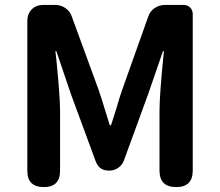

<svg xmlns="http://www.w3.org/2000/svg" viewBox="-20 -760 894 780"><path d="M158 0Q91 0 91 -66V-675Q91 -704 109 -722Q127 -740 156 -740H204Q227 -740 246 -727Q265 -714 272 -692L381 -394Q392 -362 412 -296Q421 -266 426 -251H431Q438 -273 452 -317Q467 -369 476 -394L582 -692Q589 -714 608 -727Q627 -740 650 -740H681H725Q742 -740 752.5 -729.5Q763 -719 763 -702V-67Q763 0 696 0Q628 0 628 -67V-309Q628 -373 644 -534Q645 -546 646 -552H642L582 -378L483 -107Q476 -89 460 -78Q444 -67 425 -67H422Q383 -67 369 -104L268 -378L209 -552H205Q206 -541 209 -517Q224 -368 224 -309V-66Q224 0 158 0Z"/></svg>

Font: GenSenRounded JP B
Style: Regular
Weight: 700
Version: Version 1.501;PS 1;hotconv 16.6.51;makeotf.lib2.5.65220